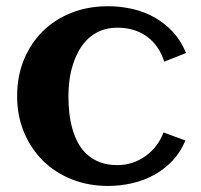

<svg xmlns="http://www.w3.org/2000/svg" viewBox="-20 -598 658 629"><path d="M589.4 -424.3 518.1 -396Q501 -449.7 460.9 -478.5Q420.9 -507.3 364.7 -507.3Q334.5 -507.3 310.8 -497.8Q287.1 -488.3 269.3 -471.7Q251.5 -455.1 239 -433.1Q226.6 -411.1 218.8 -386.2Q210.9 -361.3 207.5 -334.7Q204.1 -308.1 204.1 -283.2Q204.1 -256.3 207 -229Q210 -201.7 217 -176.5Q224.1 -151.4 235.8 -129.6Q247.6 -107.9 265.4 -91.8Q283.2 -75.7 307.9 -66.4Q332.5 -57.1 364.7 -57.1Q390.6 -57.1 414.1 -64.9Q437.5 -72.8 457 -86.9Q476.6 -101.1 491.7 -120.6Q506.8 -140.1 515.6 -164.1L587.4 -137.7Q571.3 -99.1 544.7 -71Q518.1 -43 484.4 -24.7Q450.7 -6.3 412.1 2.4Q373.5 11.2 334 11.2Q270 11.2 215.3 -10.5Q160.6 -32.2 120.8 -71.5Q81.1 -110.8 58.6 -164.8Q36.1 -218.8 36.1 -283.2Q36.1 -348.1 58.3 -402.3Q80.6 -456.5 120.1 -495.6Q159.7 -534.7 214.4 -556.2Q269 -577.6 334 -577.6Q375 -577.6 414.1 -568.6Q453.1 -559.6 486.6 -540.8Q520 -522 546.6 -493.2Q573.2 -464.4 589.4 -424.3Z"/></svg>

Font: Aclonica
Style: Regular
Weight: 400
Designer: Astigmatic (AOETI)
Foundry: Astigmatic (AOETI)
Version: Version 1.000